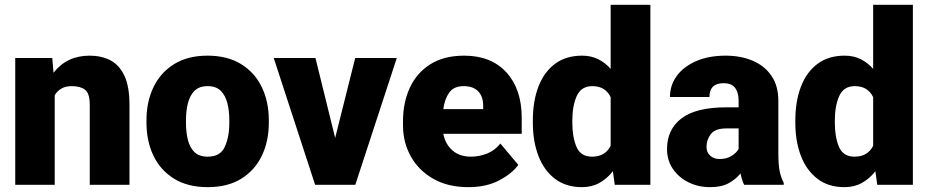

<svg xmlns="http://www.w3.org/2000/svg" viewBox="-20 -770 3871 800"><path d="M279.3 -411.1Q253.4 -411.1 236.1 -401.1Q218.8 -391.1 208 -373.5V0H43.5V-528.3H197.8L203.1 -466.8Q258.3 -538.1 353.5 -538.1Q402.8 -538.1 440.2 -518.6Q477.5 -499 498.5 -454.1Q519.5 -409.2 519.5 -332.5V0H354V-333Q354 -380.9 334.5 -396Q314.9 -411.1 279.3 -411.1Z M590.3 -258.8V-269Q590.3 -346.2 619.6 -407Q648.9 -467.8 705.6 -502.9Q762.2 -538.1 844.7 -538.1Q927.7 -538.1 984.6 -502.9Q1041.5 -467.8 1070.8 -407Q1100.1 -346.2 1100.1 -269V-258.8Q1100.1 -181.6 1070.8 -120.8Q1041.5 -60.1 984.9 -25.1Q928.2 9.8 845.7 9.8Q762.7 9.8 705.8 -25.1Q648.9 -60.1 619.6 -120.8Q590.3 -181.6 590.3 -258.8ZM754.9 -269V-258.8Q754.9 -219.2 762.9 -187Q771 -154.8 790.5 -136Q810.1 -117.2 845.7 -117.2Q897.9 -117.2 916.7 -158.2Q935.5 -199.2 935.5 -258.8V-269Q935.5 -307.6 927.5 -339.8Q919.4 -372.1 899.9 -391.6Q880.4 -411.1 844.7 -411.1Q810.1 -411.1 790.5 -391.6Q771 -372.1 762.9 -339.8Q754.9 -307.6 754.9 -269Z M1294.4 -528.3 1376.5 -195.3 1460 -528.3H1633.3L1460.4 0H1293L1120.6 -528.3Z M1931.6 9.8Q1845.7 9.8 1784.7 -25.4Q1723.6 -60.5 1691.4 -118.9Q1659.2 -177.2 1659.2 -246.6V-265.1Q1659.2 -342.3 1687.5 -404.1Q1715.8 -465.8 1772.7 -502Q1829.6 -538.1 1914.1 -538.1Q2026.4 -538.1 2090.1 -468.3Q2153.8 -398.4 2153.8 -279.3V-212.4H1827.1Q1835.9 -168.5 1865.7 -142.8Q1895.5 -117.2 1942.4 -117.2Q1976.1 -117.2 2008.8 -129.9Q2041.5 -142.6 2064.9 -171.9L2139.6 -83Q2115.2 -48.3 2061.5 -19.3Q2007.8 9.8 1931.6 9.8ZM1912.6 -411.1Q1870.6 -411.1 1851.6 -384Q1832.5 -356.9 1827.1 -315.4H1993.2V-328.1Q1993.7 -367.2 1972.7 -389.2Q1951.7 -411.1 1912.6 -411.1Z M2200.2 -257.8V-268.1Q2200.2 -348.6 2223.6 -409.4Q2247.1 -470.2 2292.7 -504.2Q2338.4 -538.1 2405.8 -538.1Q2442.9 -538.1 2472.4 -523.4Q2502 -508.8 2524.4 -482.9V-750H2689.9V0H2541.5L2533.7 -56.6Q2509.8 -25.9 2478 -8.1Q2446.3 9.8 2404.8 9.8Q2337.9 9.8 2292.2 -25.1Q2246.6 -60.1 2223.4 -120.6Q2200.2 -181.2 2200.2 -257.8ZM2364.7 -268.1V-257.8Q2364.7 -198.7 2382.1 -158Q2399.4 -117.2 2446.8 -117.2Q2501.5 -117.2 2524.4 -162.6V-365.2Q2502.4 -411.1 2447.8 -411.1Q2401.9 -411.1 2383.3 -370.4Q2364.7 -329.6 2364.7 -268.1Z M3080.6 0Q3071.3 -19 3065.4 -47.4Q3046.4 -23.4 3016.4 -6.8Q2986.3 9.8 2938.5 9.8Q2889.6 9.8 2848.9 -10.3Q2808.1 -30.3 2783.7 -66.2Q2759.3 -102.1 2759.3 -148.9Q2759.3 -230.5 2819.3 -276.6Q2879.4 -322.8 3006.8 -322.8H3057.6V-350.6Q3057.6 -383.8 3043.2 -403.6Q3028.8 -423.3 2994.6 -423.3Q2936 -423.3 2936 -365.7H2771.5Q2771.5 -415 2800 -453.9Q2828.6 -492.7 2880.9 -515.4Q2933.1 -538.1 3003.4 -538.1Q3066.4 -538.1 3116 -517.1Q3165.5 -496.1 3194.3 -454.3Q3223.1 -412.6 3223.1 -349.6V-133.3Q3223.1 -81.5 3229 -54.9Q3234.9 -28.3 3245.6 -8.3V0ZM2977.5 -107.4Q3007.8 -107.4 3028.3 -120.4Q3048.8 -133.3 3057.6 -149.4V-234.9H3005.9Q2960 -234.9 2941.9 -211.4Q2923.8 -188 2923.8 -157.7Q2923.8 -135.3 2939.2 -121.3Q2954.6 -107.4 2977.5 -107.4Z M3293.9 -257.8V-268.1Q3293.9 -348.6 3317.4 -409.4Q3340.8 -470.2 3386.5 -504.2Q3432.1 -538.1 3499.5 -538.1Q3536.6 -538.1 3566.2 -523.4Q3595.7 -508.8 3618.2 -482.9V-750H3783.7V0H3635.3L3627.4 -56.6Q3603.5 -25.9 3571.8 -8.1Q3540 9.8 3498.5 9.8Q3431.6 9.8 3386 -25.1Q3340.3 -60.1 3317.1 -120.6Q3293.9 -181.2 3293.9 -257.8ZM3458.5 -268.1V-257.8Q3458.5 -198.7 3475.8 -158Q3493.2 -117.2 3540.5 -117.2Q3595.2 -117.2 3618.2 -162.6V-365.2Q3596.2 -411.1 3541.5 -411.1Q3495.6 -411.1 3477.1 -370.4Q3458.5 -329.6 3458.5 -268.1Z"/></svg>

Font: Vazirmatn RD UI FD Black
Style: Regular
Weight: 900
Designer: Saber Rastikerdar
Foundry: Saber Rastikerdar
Version: Version 33.003